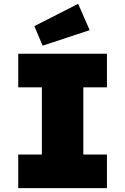

<svg xmlns="http://www.w3.org/2000/svg" viewBox="-20 -980 652 1000"><path d="M75 0V-175H198V-525H75V-700H537V-525H414V-175H537V0ZM202 -742 159 -844 387 -960 447 -823Z"/></svg>

Font: Lexend Deca Black
Style: Regular
Weight: 900
Designer: Bonnie Shaver-Troup, Thomas Jockin
Foundry: Lexend
Version: Version 1.007